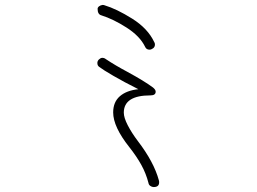

<svg xmlns="http://www.w3.org/2000/svg" viewBox="-20 -762 1040 777"><path d="M375 -726Q375 -732 381 -736.5Q387 -741 395 -742Q400 -742 402 -741Q452 -726 515 -686.5Q578 -647 604 -592Q607 -588 607 -582Q607 -572 599.5 -566.5Q592 -561 585 -561Q572 -561 567 -573Q546 -616 492 -650.5Q438 -685 390 -700Q375 -704 375 -726ZM624 -24Q624 -5 602 -5Q595 -5 588.5 -9.5Q582 -14 581 -21Q571 -60 552 -94.5Q533 -129 503 -167Q438 -249 438 -307Q438 -349 465 -372.5Q492 -396 540 -401Q482 -430 439 -455Q396 -480 382 -491Q374 -496 374 -507Q374 -515 380 -521Q386 -527 393 -528Q402 -528 408 -523Q447 -497 496 -471Q564 -434 599 -408Q610 -399 610 -391Q610 -376 589 -376Q481 -376 481 -306Q481 -286 497 -255Q513 -224 538 -191Q603 -106 623 -32Q624 -29 624 -24Z"/></svg>

Font: Tsukimi Rounded Light
Style: Regular
Weight: 300
Designer: Takashi Funayama
Foundry: Takashi Funayama
Version: Version 1.032; ttfautohint (v1.8.3)